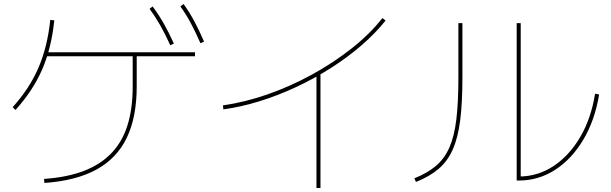

<svg xmlns="http://www.w3.org/2000/svg" viewBox="-20 -875 3040 955"><path d="M199 15Q313 7 396 -24.5Q479 -56 533.5 -112.5Q588 -169 614 -251.5Q640 -334 640 -445V-605H660V-445Q660 -292 610.5 -189.5Q561 -87 459.5 -31.5Q358 24 201 35ZM43 -342Q127 -435 171.5 -538.5Q216 -642 230 -776L250 -774Q236 -636 190 -530Q144 -424 57 -328ZM206 -595V-615H950V-595ZM827 -650Q801 -707 776.5 -750Q752 -793 724 -831L739 -843Q771 -800 796 -755.5Q821 -711 845 -658ZM977 -660Q952 -717 928.5 -761Q905 -805 877 -843L893 -855Q924 -812 948 -766.5Q972 -721 995 -668Z M1089 -351Q1197 -366 1310.5 -405.5Q1424 -445 1531.5 -504Q1639 -563 1729.5 -634.5Q1820 -706 1882 -785L1898 -773Q1847 -709 1777.5 -649Q1708 -589 1625.5 -536.5Q1543 -484 1453 -442Q1363 -400 1271 -371.5Q1179 -343 1091 -331ZM1554 60V-511H1574V60Z M2550 23V-760H2570V13L2560 3Q2654 3 2732.5 -48.5Q2811 -100 2865.5 -192.5Q2920 -285 2940 -409L2960 -405Q2939 -277 2881.5 -180.5Q2824 -84 2741.5 -30.5Q2659 23 2560 23ZM2041 12Q2106 -14 2148.5 -50Q2191 -86 2215.5 -142Q2240 -198 2250 -282.5Q2260 -367 2260 -489V-760H2280V-489Q2280 -364 2269 -277Q2258 -190 2232 -131.5Q2206 -73 2161.5 -35Q2117 3 2049 30Z"/></svg>

Font: M PLUS 1 Thin Thin
Style: Regular
Weight: 250
Version: Version 1.001